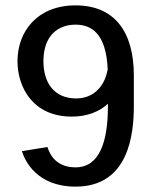

<svg xmlns="http://www.w3.org/2000/svg" viewBox="-20 -686 590 722"><path d="M483.3 -402.5C483.3 -564.2 412.5 -665.8 264.2 -665.8C120.8 -665.8 45.8 -568.3 45.8 -455.8C45.8 -357.5 104.2 -247.5 250 -247.5C307.5 -247.5 353.3 -265.8 385.8 -295.8V-286.7C385.8 -158.3 356.7 -56.7 264.2 -56.7C193.3 -56.7 168.3 -101.7 158.3 -133.3L62.5 -117.5C73.3 -81.7 118.3 15.8 264.2 15.8C464.2 15.8 483.3 -181.7 483.3 -286.7ZM385 -425.8C373.3 -356.7 327.5 -315.8 266.7 -315.8C183.3 -315.8 143.3 -375 143.3 -455.8C143.3 -551.7 197.5 -593.3 264.2 -593.3C322.5 -593.3 379.2 -561.7 385 -425.8Z"/></svg>

Font: Boon Medium
Style: Regular
Weight: 500
Designer: Sungsit Sawaiwan
Foundry: FontUni
Version: Version 2.0